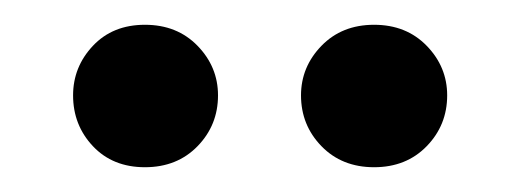

<svg xmlns="http://www.w3.org/2000/svg" viewBox="-20 -690 414 155"><path d="M156 -613Q156 -589 139.5 -572Q123 -555 97 -555Q71 -555 55 -572Q39 -589 39 -613Q39 -636 55 -653Q71 -670 97 -670Q123 -670 139.5 -653Q156 -636 156 -613ZM341 -613Q341 -589 324.5 -572Q308 -555 282 -555Q256 -555 239.5 -572Q223 -589 223 -613Q223 -636 239.5 -653Q256 -670 282 -670Q308 -670 324.5 -653Q341 -636 341 -613Z"/></svg>

Font: Baloo Bhaina 2 Medium
Style: Regular
Weight: 500
Designer: Yesha Goshar, Manish Minz, Shuchita Grover and Ek Type
Foundry: Ek Type
Version: Version 1.640;hotconv 1.0.111;makeotfexe 2.5.65597; ttfautoh